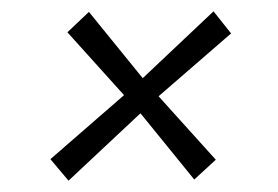

<svg xmlns="http://www.w3.org/2000/svg" viewBox="-20 -409 490 339"><path d="M69 -128 199 -241 99 -352 137 -388 232 -271 357 -389 388 -350 260 -239 361 -127 323 -92 228 -209 101 -90Z"/></svg>

Font: Yrsa Light
Style: Italic
Weight: 300
Italic angle: -7.10001°
Designer: Anna Giedrys (Yrsa+Rasa design), David Brezina (Yrsa art-direction, Rasa art-direction, design)
Foundry: Rosetta Type Foundry
Version: Version 2.004